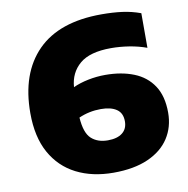

<svg xmlns="http://www.w3.org/2000/svg" viewBox="-84 -831 903 923"><g transform="rotate(-10 368.0 -370.0)"><path d="M397 10Q294 10 216.2 -29.5Q138.5 -69 95.2 -147Q52 -225 52 -341Q52 -535.5 158 -642.8Q264 -750 471 -750Q526 -750 571.8 -744Q617.5 -738 661 -722V-553Q622 -567.5 576.5 -574.8Q531 -582 488 -582Q384.5 -582 335 -540Q285.5 -498 280.5 -428Q312.5 -443 354.2 -451.5Q396 -460 438 -460Q517 -460 577.2 -436Q637.5 -412 671.2 -361Q705 -310 705 -229Q705 -159 670 -105Q635 -51 566.2 -20.5Q497.5 10 397 10ZM389 -302Q332 -302 281 -279.5Q286 -204 316.5 -176Q347 -148 397 -148Q443 -148 468 -167.8Q493 -187.5 493 -224Q493 -264.5 465.5 -283.2Q438 -302 389 -302Z"/></g></svg>

Font: Encode Sans Expanded Expanded Black
Style: Regular
Weight: 900
Width: 7
Designer: Multiple Designers
Foundry: Impallari Type
Version: Version 3.000; ttfautohint (v1.8.3) -l 8 -r 50 -G 200 -x 14 